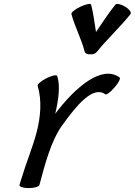

<svg xmlns="http://www.w3.org/2000/svg" viewBox="-20 -948 691 984"><path d="M477 -683C531 -750 596 -809 649 -876C655 -884 643 -901 621 -914C599 -927 577 -932 571 -924C535 -879 504 -831 472 -784C464 -831 459 -879 447 -924C445 -932 421 -927 393 -914C365 -901 344 -884 346 -876C364 -809 397 -750 414 -683C418 -673 429 -668 443 -670C456 -668 469 -673 477 -683ZM182 0C210 -104 241 -226 299 -306C370 -405 456 -511 519 -465C525 -460 547 -476 567 -500C588 -523 599 -546 593 -551C503 -617 367 -503 263 -365C280 -437 290 -509 273 -559C270 -566 246 -561 218 -547C191 -533 170 -516 173 -508C195 -435 189 -351 167 -267C146 -189 113 -111 90 -33C86 -22 83 -11 80 0C78 9 99 16 127 16C155 16 180 9 182 0Z"/></svg>

Font: Nupuram Medium Oblique
Style: Regular
Weight: 500
Designer: Santhosh Thottingal (santhosh.thottingal@gmail.com)
Foundry: SMC
Version: Version 1.000